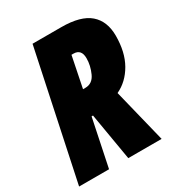

<svg xmlns="http://www.w3.org/2000/svg" viewBox="-176 -824 863 933"><g transform="rotate(-30 255.5 -357.0)"><path d="M248 -400 283 -573H294Q338 -573 338 -522Q338 -481 319.5 -440.5Q301 -400 261 -400ZM-5 0H163L218 -265H226L271 0H458L384 -300Q444 -328 480 -391Q516 -454 516 -546Q516 -627 466 -670.5Q416 -714 307 -714H146Z"/></g></svg>

Font: Noto Sans Display Condensed Black
Style: Italic
Weight: 900
Width: 3
Italic angle: -192°
Designer: Monotype Design Team
Foundry: Monotype Imaging Inc.
Version: Version 1.900